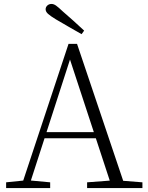

<svg xmlns="http://www.w3.org/2000/svg" viewBox="-20 -952 747 972"><path d="M406 -797 393 -779Q360 -798 327.5 -816.5Q295 -835 263 -854Q235 -871 223 -882Q211 -893 211 -905Q211 -916 219.5 -924Q228 -932 241 -932Q252 -932 264 -923.5Q276 -915 298 -894Q324 -872 351.5 -847Q379 -822 406 -797ZM11 0V-29L109 -39H126L234 -29V0ZM85 0 327 -730H370L616 0H548L324 -682H344L340 -668L124 0ZM192 -252 194 -283H493L495 -252ZM421 0V-29L554 -39H574L701 -29V0Z"/></svg>

Font: Noto Serif HK
Style: Regular
Weight: 200
Designer: Ryoko NISHIZUKA 西塚涼子 (kana & ideographs); Frank Grießhammer (Latin, Greek & Cyrillic); Wenlong ZHANG 张文龙 (bopomofo); San
Foundry: Adobe
Version: Version 2.001;hotconv 1.1.0;makeotfexe 2.6.0